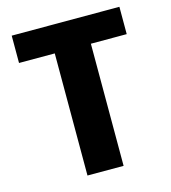

<svg xmlns="http://www.w3.org/2000/svg" viewBox="-110 -826 814 915"><g transform="rotate(-15 297.5 -368.5)"><path d="M563.5 -602.5H386.7V0H208.5V-602.5H32.2V-737.3H563.5Z"/></g></svg>

Font: Epilogue ExtraBold
Style: Regular
Weight: 800
Designer: Tyler Finck
Foundry: Etcetera Type Co
Version: Version 2.112